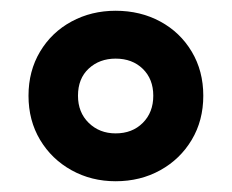

<svg xmlns="http://www.w3.org/2000/svg" viewBox="-20 -734 431 357"><path d="M195 -397Q150 -397 113 -417.5Q76 -438 54.5 -474Q33 -510 33 -556Q33 -602 54.5 -638Q76 -674 113 -694Q150 -714 195 -714Q241 -714 278 -694Q315 -674 336.5 -638Q358 -602 358 -556Q358 -510 336.5 -474Q315 -438 278 -417.5Q241 -397 195 -397ZM195 -486Q226 -486 245.5 -505.5Q265 -525 265 -556Q265 -587 245.5 -606Q226 -625 195 -625Q165 -625 145 -606.5Q125 -588 125 -556Q125 -525 145 -505.5Q165 -486 195 -486Z"/></svg>

Font: Space Grotesk SemiBold
Style: Regular
Weight: 600
Designer: Florian Karsten
Foundry: Florian Karsten
Version: Version 2.000